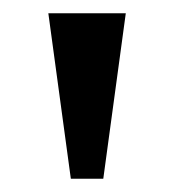

<svg xmlns="http://www.w3.org/2000/svg" viewBox="-20 -734 263 290"><path d="M87 -464 53 -714H170L136 -464Z"/></svg>

Font: Noto Serif Thai ExtraCondensed SemiBold
Style: Regular
Weight: 600
Width: 2
Designer: Monotype Design Team
Foundry: Monotype Imaging Inc.
Version: Version 2.001; ttfautohint (v1.8.4.7-5d5b)